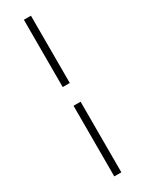

<svg xmlns="http://www.w3.org/2000/svg" viewBox="-278 -849 872 1154"><g transform="rotate(-30 158.0 -271.5)"><path d="M134 272H183V-218H134ZM183 -348V-815H134V-348Z"/></g></svg>

Font: Harano Aji Mincho KR
Style: Regular
Weight: 400
Foundry: Masamichi Hosoda
Version: HaranoAjiMinchoKR-Regular version 20230610;ttx 4.39.4